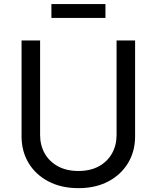

<svg xmlns="http://www.w3.org/2000/svg" viewBox="-20 -930 784 961"><path d="M372.6 11.7Q286.6 11.7 222.4 -22Q158.2 -55.7 123 -114.3Q87.9 -172.9 87.9 -247.6V-727.5H180.7V-254.9Q180.7 -202.6 203.9 -161.9Q227.1 -121.1 270 -97.7Q313 -74.2 372.6 -74.2Q432.1 -74.2 474.9 -97.7Q517.6 -121.1 540.5 -161.9Q563.5 -202.6 563.5 -254.9V-727.5H656.2V-247.6Q656.2 -172.9 621.1 -114.3Q585.9 -55.7 522.2 -22Q458.5 11.7 372.6 11.7ZM507.8 -909.7V-840.3H237.3V-909.7Z"/></svg>

Font: Atlassian Sans
Style: Regular
Weight: 400
Designer: Rasmus Andersson
Foundry: Modifications by Atlassian Pty Ltd, manufactured by rsms
Version: Version 4.001;git-9221beed3